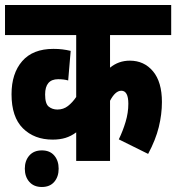

<svg xmlns="http://www.w3.org/2000/svg" viewBox="-20 -642 703 766"><path d="M663 -502H419V-372Q453 -400 498 -400Q555 -400 590.5 -357.5Q626 -315 626 -235Q626 -186 613.5 -135Q601 -84 571 -28L454 -86Q470 -119 481 -155.5Q492 -192 492 -228Q492 -280 464 -280Q440 -280 419 -240V0H284V-114Q264 -99 241.5 -92Q219 -85 190 -85Q117 -85 71.5 -130Q26 -175 26 -266Q26 -349 68.5 -398Q111 -447 193 -447Q213 -447 229 -445Q245 -443 262 -439L252 -321Q235 -326 212 -326Q160 -326 160 -265Q160 -228 174.5 -216.5Q189 -205 209 -205Q233 -205 251 -219Q269 -233 284 -255V-502H0V-622H663ZM79 31Q79 -1 97 -21.5Q115 -42 147 -42Q179 -42 196.5 -21.5Q214 -1 214 31Q214 63 196.5 83.5Q179 104 147 104Q115 104 97 83.5Q79 63 79 31Z"/></svg>

Font: Noto Sans ExtraCondensed ExtraBold
Style: Regular
Weight: 800
Width: 2
Designer: Monotype Design Team
Foundry: Monotype Imaging Inc.
Version: Version 2.013; ttfautohint (v1.8.4.7-5d5b)